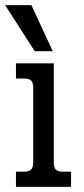

<svg xmlns="http://www.w3.org/2000/svg" viewBox="-33 -726 326 746"><path d="M-13 -706H89L172 -527H102ZM29 -59H61Q80 -59 88 -67.5Q96 -76 96 -96V-385Q96 -405 88 -413Q80 -421 61 -421H29V-480H176V-95Q176 -75 184 -67Q192 -59 211 -59H243V0H29Z"/></svg>

Font: Pridi Light
Style: Regular
Weight: 300
Designer: Katatrad Team
Foundry: CadsonDemak
Version: Version 1.003